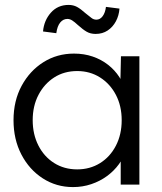

<svg xmlns="http://www.w3.org/2000/svg" viewBox="-20 -751 660 781"><path d="M35 -262Q35 -341 68 -402Q101 -463 156.5 -498Q212 -533 281 -533Q322 -533 357 -521Q392 -509 419.5 -487.5Q447 -466 465.5 -437.5Q484 -409 491 -376L469 -387L472 -522H547V0H471V-128L491 -141Q484 -111 464 -83.5Q444 -56 415.5 -35Q387 -14 351.5 -2Q316 10 277 10Q209 10 154 -25.5Q99 -61 67 -122.5Q35 -184 35 -262ZM475 -262Q475 -320 451.5 -365Q428 -410 387 -436Q346 -462 294 -462Q241 -462 200.5 -436Q160 -410 136.5 -365Q113 -320 113 -262Q113 -205 136 -159.5Q159 -114 200 -88Q241 -62 294 -62Q346 -62 387 -87.5Q428 -113 451.5 -158.5Q475 -204 475 -262ZM297 -649Q283 -662 273.5 -668Q264 -674 254 -674Q237 -674 225 -659.5Q213 -645 209 -616L155 -623Q159 -668 187 -699.5Q215 -731 259 -731Q278 -731 293 -723Q308 -715 328 -697Q343 -685 352 -678Q361 -671 372 -671Q387 -671 397.5 -685Q408 -699 411 -723L466 -716Q464 -688 451.5 -664.5Q439 -641 418 -627Q397 -613 369 -613Q348 -613 332.5 -622Q317 -631 297 -649Z"/></svg>

Font: Mach Light
Style: Regular
Weight: 300
Version: Version 1.002